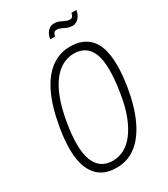

<svg xmlns="http://www.w3.org/2000/svg" viewBox="-210 -953 931 1062"><g transform="rotate(-30 255.5 -422.0)"><path d="M215 12Q157 12 118.5 -12.5Q80 -37 59.5 -85.5Q39 -134 39 -207Q39 -237 42 -271Q45 -305 52 -343Q72 -461 110 -540Q148 -619 202 -658.5Q256 -698 324 -698Q381 -698 420.5 -673.5Q460 -649 479.5 -601Q499 -553 499 -479Q499 -449 496 -415Q493 -381 487 -343Q467 -225 428.5 -146Q390 -67 336.5 -27.5Q283 12 215 12ZM215 -32Q253 -32 287.5 -50Q322 -68 350.5 -105Q379 -142 401.5 -199Q424 -256 436 -335Q440 -359 442.5 -379.5Q445 -400 446.5 -417Q448 -434 448.5 -449Q449 -464 449 -477Q449 -539 434.5 -577.5Q420 -616 391.5 -635Q363 -654 324 -654Q285 -654 251 -636.5Q217 -619 188 -582Q159 -545 137 -488Q115 -431 101 -352Q97 -328 94 -307.5Q91 -287 89.5 -270Q88 -253 87.5 -239Q87 -225 87 -211Q87 -149 102.5 -109.5Q118 -70 146.5 -51Q175 -32 215 -32ZM250 -787Q253 -809 262 -823.5Q271 -838 283.5 -845.5Q296 -853 311 -853Q329 -853 344.5 -846.5Q360 -840 373.5 -833.5Q387 -827 399 -827Q411 -827 416.5 -835Q422 -843 425 -856H456Q453 -835 443.5 -820Q434 -805 421.5 -797.5Q409 -790 395 -790Q377 -790 361.5 -796.5Q346 -803 333 -809.5Q320 -816 307 -816Q294 -816 288.5 -808Q283 -800 280 -787Z"/></g></svg>

Font: Archivo ExtraCondensed Thin
Style: Italic
Weight: 250
Width: 2
Italic angle: -10°
Designer: Hector Gatti
Foundry: Omnibus-Type
Version: Version 2.001